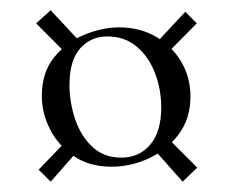

<svg xmlns="http://www.w3.org/2000/svg" viewBox="-20 -388 454 372"><path d="M128.2 -92.8 78.2 -36 54.8 -59.2 107.8 -114.2ZM103.8 -288.8 50 -342.8 78.2 -368.2 130.2 -312.2ZM307.2 -118.2 362.2 -63.2 333.8 -36 281.8 -94.8ZM287.2 -309.6 339 -365.2 361.2 -342.8 308.4 -289.2ZM196 -65Q153 -65 123 -85.5Q93 -106 77 -137.5Q61 -169 61 -202Q61 -247 84.5 -276.5Q108 -306 143 -320.5Q178 -335 211 -335Q250 -335 281 -317.5Q312 -300 330.5 -269.5Q349 -239 349 -201Q349 -158 326 -127.5Q303 -97 268 -81Q233 -65 196 -65ZM215 -82.6Q249.8 -82.6 271.1 -107.8Q292.4 -133 292.4 -180Q292.4 -214.6 280.4 -246.2Q268.4 -277.8 245 -297.6Q221.6 -317.4 188 -317.4Q156 -317.4 135.3 -294.2Q114.6 -271 114.6 -223Q114.6 -191.2 125.1 -158.6Q135.6 -126 158.1 -104.3Q180.6 -82.6 215 -82.6Z"/></svg>

Font: Cormorant Infant Light
Style: Regular
Weight: 300
Designer: Christian Thalmann (Catharsis Fonts)
Foundry: Catharsis Fonts
Version: Version 4.001